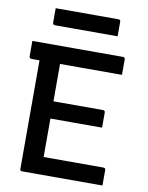

<svg xmlns="http://www.w3.org/2000/svg" viewBox="-96 -963 793 1032"><g transform="rotate(10 300.0 -447.5)"><path d="M30 -700H524Q529 -700 531 -698.5Q533 -697 534.5 -695Q536 -693 536 -689Q536 -665 536 -646.5Q536 -628 536 -604H41Q38 -604 35.5 -605.5Q33 -607 31.5 -609.5Q30 -612 30 -615Q30 -638 30 -657.5Q30 -677 30 -700ZM151 -400H469Q473 -400 475 -398.5Q477 -397 478.5 -395Q480 -393 480 -389Q480 -373 480 -359.5Q480 -346 480 -333Q480 -320 480 -306H151ZM97 0Q94 0 92 -0.5Q90 -1 88.5 -2.5Q87 -4 86.5 -6Q86 -8 86 -11Q86 -52 86 -109Q86 -166 86 -233Q86 -300 86 -371.5Q86 -443 86 -514Q86 -585 86 -648H204L198 -630Q198 -610 198 -586.5Q198 -563 198 -540Q198 -489 198 -433.5Q198 -378 198 -321Q198 -264 198 -207Q198 -150 198 -96H524Q530 -96 533 -93Q536 -90 536 -85Q536 -63 536 -42.5Q536 -22 536 0ZM123 -895H466Q471 -895 474 -892Q477 -889 477 -884Q477 -864 477 -844.5Q477 -825 477 -804H134Q131 -804 128.5 -805.5Q126 -807 124.5 -809.5Q123 -812 123 -815Q123 -836 123 -855.5Q123 -875 123 -895Z"/></g></svg>

Font: Recursive Monospace Medium
Style: Regular
Weight: 500
Version: Version 1.047